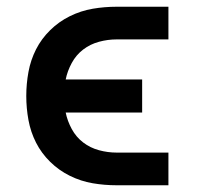

<svg xmlns="http://www.w3.org/2000/svg" viewBox="-20 -550 590 570"><path d="M480 0H326Q290 0 255 -6Q220 -12 187.5 -28Q155 -44 129 -69.5Q103 -95 87 -126.5Q71 -158 64.5 -193.5Q58 -229 58 -265Q58 -301 64.5 -336.5Q71 -372 87 -403.5Q103 -435 129 -460.5Q155 -486 187.5 -502Q220 -518 255 -524Q290 -530 326 -530H480V-433H326Q300 -433 274 -426Q248 -419 227 -403Q206 -387 193 -363Q180 -339 175 -314H402V-216H175Q180 -191 193 -167Q206 -143 227 -127Q248 -111 274 -104Q300 -97 326 -97H480Z"/></svg>

Font: Lode Term
Style: Bold
Weight: 700
Monospace: yes
Designer: Belleve Invis
Foundry: Belleve Invis
Version: Version 29.2.0